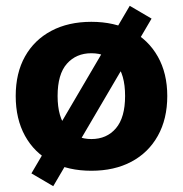

<svg xmlns="http://www.w3.org/2000/svg" viewBox="-20 -576 629 660"><path d="M294 11Q215 11 156.5 -20Q98 -51 66 -109Q34 -167 34 -246Q34 -325 66 -382Q98 -439 156.5 -470Q215 -501 294 -501Q373 -501 431.5 -470Q490 -439 522.5 -381.5Q555 -324 555 -246Q555 -167 522.5 -109Q490 -51 431.5 -20Q373 11 294 11ZM294 -98Q347 -98 378.5 -135Q410 -172 410 -246Q410 -321 378.5 -357Q347 -393 294 -393Q242 -393 210 -357Q178 -321 178 -246Q178 -172 210 -135Q242 -98 294 -98ZM163 64 88 20 426 -556 501 -512Z"/></svg>

Font: Nunito Sans 12pt ExtraLight 12pt ExtraBold
Style: Regular
Weight: 800
Version: Version 3.101;gftools[0.9.27]